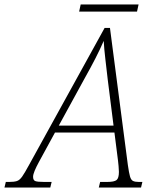

<svg xmlns="http://www.w3.org/2000/svg" viewBox="-78 -839 706 859"><path d="M-58 0 -52 -25H-37Q-15 -25 -2.5 -29Q10 -33 21.5 -49.5Q33 -66 53 -103L390 -714H414L494 -101Q499 -66 503.5 -50Q508 -34 517 -29.5Q526 -25 543 -25H559L553 0H364L370 -25H401Q433 -25 443.5 -33.5Q454 -42 454 -70Q454 -80 452.5 -96Q451 -112 450 -120L434 -246H168L96 -114Q84 -92 77 -75Q70 -58 70 -48Q70 -33 79.5 -29Q89 -25 120 -25H153L147 0ZM301 -489 185 -277H430L404 -483Q399 -527 393.5 -573.5Q388 -620 386 -656Q370 -619 349 -578Q328 -537 301 -489ZM276 -787 283 -819H542L535 -787Z"/></svg>

Font: Noto Serif SemiCondensed ExtraLight
Style: Italic
Weight: 200
Width: 4
Italic angle: -12°
Designer: Monotype Design Team
Foundry: Monotype Imaging Inc.
Version: Version 2.013